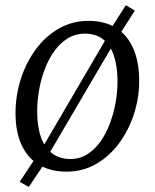

<svg xmlns="http://www.w3.org/2000/svg" viewBox="-20 -648 593 736"><path d="M90.5 68.5 55.5 49 114 -39.5 149 -93 386 -498 407.5 -542.5 462.5 -628 497 -607.5 442 -521.5 409.5 -470 170 -62 146.5 -15ZM319 -568Q382 -568 425.2 -540.8Q468.5 -513.5 491 -462Q513.5 -410.5 513.5 -337.5Q513.5 -272 493.2 -210Q473 -148 436 -98.2Q399 -48.5 348 -19.2Q297 10 235.5 10Q173.5 10 129.5 -16.2Q85.5 -42.5 62.5 -92.8Q39.5 -143 39.5 -214Q39.5 -281 59.5 -344.2Q79.5 -407.5 116.5 -458Q153.5 -508.5 205 -538.2Q256.5 -568 319 -568ZM305.5 -519Q269 -519 239.8 -501Q210.5 -483 188.5 -452.5Q166.5 -422 151.8 -383.2Q137 -344.5 129.8 -302.8Q122.5 -261 122.5 -221Q122.5 -163 137 -122.2Q151.5 -81.5 180 -60Q208.5 -38.5 250 -38.5Q285.5 -38.5 314.2 -56.5Q343 -74.5 364.8 -105Q386.5 -135.5 401 -174Q415.5 -212.5 423 -254Q430.5 -295.5 430.5 -335Q430.5 -393 416.8 -434Q403 -475 375.5 -497Q348 -519 305.5 -519Z"/></svg>

Font: Merriweather 7pt Light
Style: Italic
Weight: 300
Italic angle: -7.8°
Designer: Eben Sorkin
Foundry: Eben Sorkin
Version: Version 2.200;gftools[0.9.31]